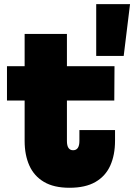

<svg xmlns="http://www.w3.org/2000/svg" viewBox="-20 -878 635 908"><path d="M296.5 -211.5Q296.5 -189 304 -178.2Q311.5 -167.5 325.5 -167.5Q340.5 -167.5 348 -178.5Q355.5 -189.5 355.5 -211.5V-263H524V-212.5Q524 -145 501.5 -95Q479 -45 431.5 -17.5Q384 10 308.5 10Q234.5 10 187.8 -17.8Q141 -45.5 118.8 -95.2Q96.5 -145 96.5 -211.5V-402.5H13V-565H96.5V-717.5H296.5V-565H521.5L520.5 -402.5H296.5ZM435 -858.5H595L565 -613.5H435Z"/></svg>

Font: Hepta Slab ExtraBold
Style: Regular
Weight: 800
Designer: Michael LaGattuta
Foundry: Michael LaGattuta
Version: Version 1.102